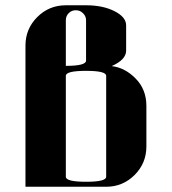

<svg xmlns="http://www.w3.org/2000/svg" viewBox="-20 -712 655 732"><path d="M77.1 0V-538.1Q77.1 -602.1 122.1 -647Q167 -691.9 231 -691.9H308.1Q372.1 -691.9 416.5 -669.4Q460.9 -647 460.9 -615.2V-519Q460.9 -484.4 405.8 -460Q456.5 -454.1 497.1 -412.6Q538.1 -371.1 538.1 -308.1V-153.8Q538.1 -89.8 493.2 -44.9Q448.2 0 384.8 0ZM231 -38.1Q231 -19 308.1 -19Q384.8 -19 384.8 -38.1V-422.9Q384.8 -441.9 308.1 -441.9Q231 -441.9 231 -422.9ZM231 -460.9Q308.1 -460.9 308.1 -481V-634.8Q308.1 -650.9 295.9 -662.1Q285.2 -672.9 269 -672.9Q252.9 -672.9 242.2 -662.1Q231 -650.9 231 -634.8Z"/></svg>

Font: Hjet
Style: Regular
Weight: 400
Designer: T. Christopher White
Version: Version 1.2